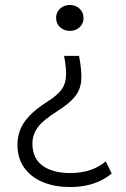

<svg xmlns="http://www.w3.org/2000/svg" viewBox="-20 -520 506 770"><path d="M261 230Q199 230 151.5 210.2Q104 190.5 77 152.5Q50 114.5 50 60Q50 31 60 3Q70 -25 96.2 -53.5Q122.5 -82 171 -113Q206.5 -135.5 224.2 -157.2Q242 -179 244.5 -211Q247 -243 237 -296H297Q308.5 -236 305.8 -198.2Q303 -160.5 280.8 -132.8Q258.5 -105 211 -75Q149.5 -36 129.8 -7Q110 22 110 56Q110 115 150.8 144.5Q191.5 174 262 174Q308 174 344 161.2Q380 148.5 404 127L428 176Q406 194 380.2 206Q354.5 218 324.8 224Q295 230 261 230ZM260 -396Q237 -396 221 -410.8Q205 -425.5 205 -448Q205 -463 212.2 -474.8Q219.5 -486.5 232 -493.2Q244.5 -500 260 -500Q283.5 -500 299.2 -485.2Q315 -470.5 315 -448Q315 -433 307.8 -421.2Q300.5 -409.5 288 -402.8Q275.5 -396 260 -396Z"/></svg>

Font: Geologica Cursive Thin
Style: Regular
Weight: 250
Designer: Sindre Bremnes, Frode Helland
Foundry: Monokrom Skriftforlag AS
Version: Version 1.010;gftools[0.9.28]